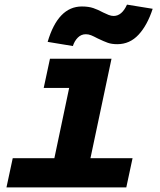

<svg xmlns="http://www.w3.org/2000/svg" viewBox="-20 -810 690 830"><path d="M35 -126H215L279 -430H169L196 -556H462L371 -126H553L526 0H8ZM334 -782Q363 -782 383.5 -775Q404 -768 426 -756Q438 -750 449.5 -745.5Q461 -741 471 -741Q507 -741 529 -790L640 -772Q617 -701 579 -660Q541 -619 487 -619Q463 -619 446 -625Q429 -631 402 -644Q385 -653 374 -657.5Q363 -662 351 -662Q331 -662 316.5 -647.5Q302 -633 295 -611L186 -629Q231 -782 334 -782Z"/></svg>

Font: Azeret Mono
Style: Bold Italic
Weight: 700
Italic angle: -12°
Designer: Martin Vácha
Foundry: Displaay
Version: Version 1.000; Glyphs 3.0.3, build 3074